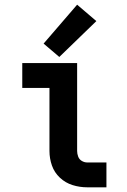

<svg xmlns="http://www.w3.org/2000/svg" viewBox="-20 -799 540 819"><path d="M352 0Q320 0 289.5 -9.5Q259 -19 235.5 -41Q212 -63 201.5 -93Q191 -123 191 -155V-424H75V-530H309V-155Q309 -143 313.5 -131Q318 -119 329 -112.5Q340 -106 352 -106H434V0ZM233 -556 166 -613 309 -779 391 -709Z"/></svg>

Font: Iosevka SS01
Style: Bold
Weight: 700
Monospace: yes
Designer: Belleve Invis
Foundry: Belleve Invis
Version: 2.3.3; ttfautohint (v1.8.3)